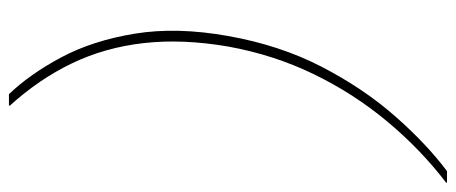

<svg xmlns="http://www.w3.org/2000/svg" viewBox="-308 -542 996 419"><g transform="rotate(90 189.5 -333.0)"><path d="M186 145Q142 99 105.5 30.5Q69 -38 54 -129.5Q39 -221 59 -333Q79 -446 126 -537Q173 -628 233.5 -697Q294 -766 354 -811H379V-809Q307 -754 246 -681Q185 -608 142.5 -520.5Q100 -433 82 -333Q65 -234 74.5 -149.5Q84 -65 118.5 7Q153 79 211 143V145Z"/></g></svg>

Font: DM Sans 10pt Thin
Style: Italic
Weight: 250
Italic angle: -10°
Version: Version 4.004;gftools[0.9.30]